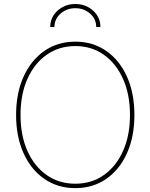

<svg xmlns="http://www.w3.org/2000/svg" viewBox="-20 -949 766 978"><path d="M363.8 9.3Q273.9 9.3 205.8 -37.8Q137.7 -85 99.9 -168.9Q62 -252.9 62 -363.3Q62 -474.6 100.1 -558.6Q138.2 -642.6 206.1 -689.7Q273.9 -736.8 363.8 -736.8Q453.1 -736.8 521 -689.7Q588.9 -642.6 626.7 -558.6Q664.6 -474.6 664.6 -363.3Q664.6 -252.4 626.7 -168.5Q588.9 -84.5 521 -37.6Q453.1 9.3 363.8 9.3ZM363.8 -13.2Q446.3 -13.2 509 -57.4Q571.8 -101.6 606.9 -180.4Q642.1 -259.3 642.1 -363.3Q642.1 -467.8 606.9 -546.6Q571.8 -625.5 509 -669.9Q446.3 -714.4 363.8 -714.4Q281.2 -714.4 218.3 -670.4Q155.3 -626.5 119.9 -547.6Q84.5 -468.8 84.5 -363.3Q84.5 -259.8 119.4 -180.9Q154.3 -102.1 217.3 -57.6Q280.3 -13.2 363.8 -13.2ZM363.3 -928.7Q399.4 -928.7 428.5 -913.1Q457.5 -897.5 474.6 -871.1Q491.7 -844.7 491.7 -811.5H470.2Q470.2 -851.6 439 -879.4Q407.7 -907.2 363.8 -907.2Q319.3 -907.2 288.3 -879.4Q257.3 -851.6 257.3 -811.5H235.8Q235.8 -844.7 252.9 -871.1Q270 -897.5 299.1 -913.1Q328.1 -928.7 363.3 -928.7Z"/></svg>

Font: Inter 20pt Thin
Style: Regular
Weight: 250
Version: Version 4.001;git-66647c0bb